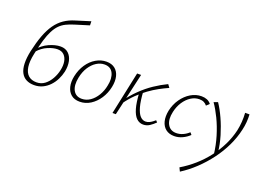

<svg xmlns="http://www.w3.org/2000/svg" viewBox="-132 -1076 2422 1729"><g transform="rotate(20 1079.5 -211.0)"><path d="M194 6Q151 6 119 -10.5Q87 -27 69 -61Q51 -95 49 -147.5Q47 -200 62 -271Q82 -361 107 -428Q132 -495 165.5 -542.5Q199 -590 243.5 -620.5Q288 -651 346 -668L484 -711L485 -672L352 -631Q309 -618 275.5 -601.5Q242 -585 217 -559.5Q192 -534 171.5 -494Q151 -454 134 -397Q117 -340 100 -259Q83 -181 91 -129Q99 -77 128.5 -51Q158 -25 206 -25Q251 -25 285 -51Q319 -77 342 -118.5Q365 -160 374 -204Q384 -249 377.5 -286.5Q371 -324 348 -347Q325 -370 285 -370Q245 -370 193.5 -348.5Q142 -327 99 -278L87 -294Q110 -321 137 -342Q164 -363 193 -376Q222 -389 249.5 -396Q277 -403 303 -403Q349 -403 378 -376Q407 -349 416.5 -304Q426 -259 415 -204Q406 -164 387.5 -126.5Q369 -89 340.5 -59Q312 -29 275.5 -11.5Q239 6 194 6Z M631 6Q580 6 549 -20Q518 -46 507 -91Q496 -136 508 -193Q522 -259 556 -309.5Q590 -360 638 -388Q686 -416 738 -416Q788 -416 819.5 -391Q851 -366 862 -321.5Q873 -277 861 -219Q848 -156 814.5 -105Q781 -54 733.5 -24Q686 6 631 6ZM640 -25Q683 -25 720 -50.5Q757 -76 783.5 -120Q810 -164 820 -217Q836 -289 813 -337.5Q790 -386 730 -386Q690 -386 653 -362.5Q616 -339 588.5 -296.5Q561 -254 549 -195Q533 -117 558 -71Q583 -25 640 -25Z M999 -115 982 -125Q1034 -197 1090 -251.5Q1146 -306 1206.5 -346.5Q1267 -387 1328 -416L1349 -387Q1306 -368 1261 -343.5Q1216 -319 1170.5 -286Q1125 -253 1081.5 -211Q1038 -169 999 -115ZM945 0 1032 -410H1070L977 0ZM1239 4Q1202 4 1174.5 -22.5Q1147 -49 1130.5 -106Q1114 -163 1109 -255L1139 -281Q1144 -189 1159.5 -133.5Q1175 -78 1198 -53.5Q1221 -29 1250 -29Q1270 -29 1287.5 -38Q1305 -47 1317.5 -57Q1330 -67 1337 -73L1352 -57Q1327 -32 1299.5 -14Q1272 4 1239 4Z M1537 6Q1488 6 1456 -19Q1424 -44 1412.5 -89Q1401 -134 1413 -193Q1427 -257 1462.5 -307.5Q1498 -358 1546.5 -387Q1595 -416 1649 -416Q1678 -416 1701.5 -406.5Q1725 -397 1741 -376L1713 -350Q1701 -366 1683 -375Q1665 -384 1639 -384Q1597 -384 1559 -359.5Q1521 -335 1493 -292.5Q1465 -250 1453 -195Q1436 -119 1462 -72.5Q1488 -26 1545 -26Q1578 -26 1609 -40Q1640 -54 1664 -77L1681 -57Q1652 -29 1614.5 -11.5Q1577 6 1537 6Z M1696 289 1679 254Q1748 213 1809 159.5Q1870 106 1919.5 41.5Q1969 -23 2003.5 -93.5Q2038 -164 2055 -238Q2064 -280 2067 -323Q2070 -366 2067 -410H2109Q2111 -372 2108 -334.5Q2105 -297 2096 -259Q2078 -178 2040.5 -99.5Q2003 -21 1949.5 50.5Q1896 122 1831.5 183Q1767 244 1696 289ZM1931 42Q1921 -46 1896 -128.5Q1871 -211 1837 -281.5Q1803 -352 1767 -403L1805 -417Q1840 -365 1872 -295Q1904 -225 1928 -145.5Q1952 -66 1960 15Z"/></g></svg>

Font: Ysabeau ExtraLight
Style: Italic
Weight: 250
Italic angle: -12°
Version: Version 2.000;gftools[0.9.27.dev2+g8671c4b]